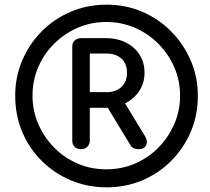

<svg xmlns="http://www.w3.org/2000/svg" viewBox="-20 -801 899 821"><path d="M327 -163Q309 -163 299 -173.5Q289 -184 289 -199V-602Q289 -619 300 -628.5Q311 -638 329 -638H433Q480 -638 517.5 -619.5Q555 -601 576.5 -567.5Q598 -534 598 -490Q598 -447 576 -413Q554 -379 516.5 -359.5Q479 -340 433 -340H364V-199Q364 -184 353.5 -173.5Q343 -163 327 -163ZM572 -163Q548 -163 538 -180L428 -361L500 -383L600 -219Q613 -197 605 -180Q597 -163 572 -163ZM364 -407H437Q475 -407 499 -429Q523 -451 523 -490Q523 -529 499 -550.5Q475 -572 437 -572H364ZM436 0Q355 0 284 -29.5Q213 -59 159 -112.5Q105 -166 75 -237Q45 -308 45 -392Q45 -472 75 -542.5Q105 -613 158.5 -667Q212 -721 283 -751Q354 -781 436 -781Q517 -781 587.5 -751Q658 -721 711.5 -667Q765 -613 795.5 -542.5Q826 -472 826 -391Q826 -308 795.5 -237Q765 -166 711.5 -112.5Q658 -59 587.5 -29.5Q517 0 436 0ZM434 -77Q500 -77 557 -101.5Q614 -126 657 -169.5Q700 -213 725 -270Q750 -327 750 -392Q750 -457 725 -514Q700 -571 656.5 -614.5Q613 -658 556 -682.5Q499 -707 434 -707Q370 -707 313 -682.5Q256 -658 212 -614.5Q168 -571 143.5 -514Q119 -457 119 -392Q119 -327 144 -270Q169 -213 212 -169.5Q255 -126 312 -101.5Q369 -77 434 -77Z"/></svg>

Font: Comfortaa SemiBold
Style: Regular
Weight: 600
Designer: Johan Aakerlund
Foundry: Johan Aakerlund
Version: Version 3.104; ttfautohint (v1.8.1.43-b0c9)